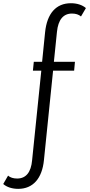

<svg xmlns="http://www.w3.org/2000/svg" viewBox="-70 -895 558 1190"><path d="M43 275.5C134 275.5 191.5 211.5 202.5 96L259 -457H389.5L394.5 -512H264L283 -697.5C290.5 -773 322.5 -811 376 -811C399.5 -811 418 -805 432 -793L462.5 -845C440 -864.5 407 -875 369.5 -875C277.5 -875 221.5 -811.5 209.5 -695.5L191 -512H139.5L134 -457H186L129 98C122.5 173.5 90.5 211.5 36.5 211.5C12.5 211.5 -6.5 205.5 -20 193.5L-50 245.5C-27.5 265 5.5 275.5 43 275.5Z"/></svg>

Font: Spartan
Style: Regular
Weight: 400
Designer: Matt Bailey, Mirko Velimirovic
Foundry: Matt Bailey
Version: Version 1.003